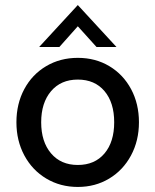

<svg xmlns="http://www.w3.org/2000/svg" viewBox="-20 -731 615 760"><path d="M45 -247Q45 -320 76 -378Q107 -436 162.5 -469Q218 -502 288 -502Q358 -502 413 -469Q468 -436 499 -378Q530 -320 530 -247Q530 -174 498.5 -115.5Q467 -57 412 -24Q357 9 288 9Q219 9 163.5 -24Q108 -57 76.5 -115.5Q45 -174 45 -247ZM432 -247Q432 -325 393.5 -370.5Q355 -416 288 -416Q221 -416 182 -370Q143 -324 143 -247Q143 -170 182 -124Q221 -78 288 -78Q355 -78 393.5 -123.5Q432 -169 432 -247ZM288 -711 441 -545H362L288 -627L215 -545H135Z"/></svg>

Font: Hanken Grotesk Medium
Style: Regular
Weight: 500
Designer: Alfredo Marco Pradil
Foundry: Hanken Design Co.
Version: Version 3.014